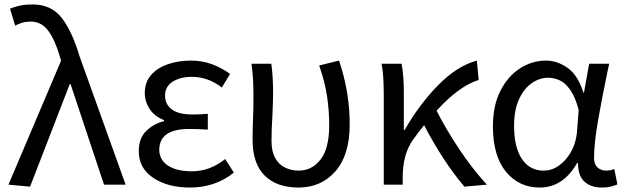

<svg xmlns="http://www.w3.org/2000/svg" viewBox="-20 -829 2807 862"><path d="M115 9 18 0 254 -556 248 -578Q225 -654 195 -693Q165 -732 118 -732Q96 -732 79.5 -727Q63 -722 48 -714L25 -790Q44 -798 68 -803.5Q92 -809 128 -809Q209 -809 256 -750Q303 -691 338 -574L544 0H447L297 -451H293Z M833 13Q733 13 668 -30.5Q603 -74 603 -150Q603 -208 636 -240.5Q669 -273 716 -285V-290Q674 -306 652 -339.5Q630 -373 630 -411Q630 -460 658.5 -492.5Q687 -525 734.5 -541Q782 -557 837 -557Q887 -557 931 -541Q975 -525 1013 -497L976 -436Q915 -484 840 -484Q790 -484 755.5 -462.5Q721 -441 721 -399Q721 -362 750.5 -338.5Q780 -315 846 -315Q878 -315 913 -318V-247Q870 -250 829 -250Q696 -250 695 -157Q695 -112 733.5 -86Q772 -60 842 -60Q922 -60 991 -115L1030 -54Q946 13 833 13Z M1320 13Q1223 13 1168.5 -40.5Q1114 -94 1114 -202Q1114 -250 1116 -298Q1118 -346 1118 -394Q1118 -427 1116.5 -463.5Q1115 -500 1109 -543H1198Q1206 -488 1206 -416Q1206 -371 1203 -311Q1199 -247 1199 -196Q1199 -148 1216 -118.5Q1233 -89 1261 -76Q1289 -63 1321 -63Q1380 -63 1419 -112.5Q1458 -162 1458 -268Q1458 -330 1448.5 -395.5Q1439 -461 1413 -535L1502 -557Q1550 -417 1550 -271Q1550 -133 1486 -60Q1422 13 1320 13Z M2166 0 2065 9Q1969 -104 1884 -267Q1859 -236 1833 -200Q1787 -134 1788 -28V0H1703V-394Q1703 -427 1701.5 -466.5Q1700 -506 1693 -543H1783Q1793 -488 1793 -416V-246H1797Q1863 -361 1947.5 -447Q2032 -533 2121 -557L2129 -470Q2040 -442 1940 -332Q1982 -249 2042 -159Q2102 -69 2166 0Z M2403 13Q2310 13 2251.5 -58Q2193 -129 2193 -262Q2193 -355 2226.5 -421Q2260 -487 2314.5 -522Q2369 -557 2431 -557Q2482 -557 2528.5 -524Q2575 -491 2599 -414H2602L2625 -543H2715Q2711 -525 2707 -506Q2685 -401 2666 -294Q2647 -187 2647 -119Q2647 -91 2663 -77Q2679 -63 2701 -63Q2719 -63 2738 -70L2752 -1Q2740 4 2723 8.5Q2706 13 2682 13Q2633 13 2604 -13.5Q2575 -40 2575 -97H2571Q2508 13 2403 13ZM2421 -63Q2475 -63 2518.5 -112Q2562 -161 2570 -232L2578 -335Q2563 -393 2540.5 -425Q2518 -457 2492.5 -468.5Q2467 -480 2441 -480Q2402 -480 2367 -455.5Q2332 -431 2310 -383Q2288 -335 2288 -263Q2288 -168 2323 -115.5Q2358 -63 2421 -63Z"/></svg>

Font: Noto Sans CJK KR Regular (TTF)
Style: Regular
Weight: 400
Designer: Ryoko NISHIZUKA 西塚涼子 (kana & ideographs); Paul D. Hunt (Latin, Greek & Cyrillic); Wenlong ZHANG 张文龙 (bopomofo); Sandoll 
Foundry: Adobe Systems Incorporated
Version: Version 1.004;PS 1.004;hotconv 1.0.82;makeotf.lib2.5.63406